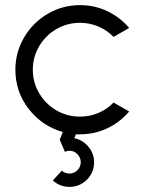

<svg xmlns="http://www.w3.org/2000/svg" viewBox="-20 -519 564 749"><path d="M423 -119 484 -84Q448 -42 398.5 -18.5Q349 5 292 5H276L270 20Q303 27 325 53.5Q347 80 347 114Q347 154 319 182Q291 210 251 210Q214 210 186 185L221 147Q234 158 251 158Q269 158 282 145Q295 132 295 114Q295 96 282 82.5Q269 69 251 69Q245 69 233 73L213 26L225 -4Q144 -27 92 -94Q40 -161 40 -247Q40 -315 74 -373Q108 -431 166 -465Q224 -499 292 -499Q349 -499 398.5 -475.5Q448 -452 484 -410L423 -375Q398 -401 364 -415.5Q330 -430 292 -430Q242 -430 200 -405.5Q158 -381 133 -339Q108 -297 108 -247Q108 -197 133 -155Q158 -113 200 -88.5Q242 -64 292 -64Q330 -64 364 -78.5Q398 -93 423 -119Z"/></svg>

Font: Sulphur Point
Style: Regular
Weight: 400
Designer: Noponies / Dale Sattler
Foundry: Noponies
Version: Version 1.000; ttfautohint (v1.8)